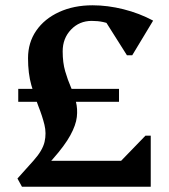

<svg xmlns="http://www.w3.org/2000/svg" viewBox="-20 -706 640 726"><path d="M217 -512Q217 -469 226.5 -436.5Q236 -404 248 -376.5Q260 -349 267 -321.5Q274 -294 270.5 -263.5Q267 -233 246 -194.5Q225 -156 180 -105L147 -68L154 -98H438L530 -193H550V0H63L46 -31L107 -99Q141 -137 148.5 -169.5Q156 -202 148 -234.5Q140 -267 125.5 -303.5Q111 -340 98.5 -384Q86 -428 86 -486Q86 -545 117 -590Q148 -635 203.5 -660.5Q259 -686 330 -686Q387 -686 447 -671Q507 -656 559 -628L480 -497H460L362 -652H459V-559Q419 -627 327 -627Q280 -627 248.5 -594Q217 -561 217 -512ZM49 -321V-370H430V-321Z"/></svg>

Font: Platypi Light Medium
Style: Regular
Weight: 500
Version: Version 1.200